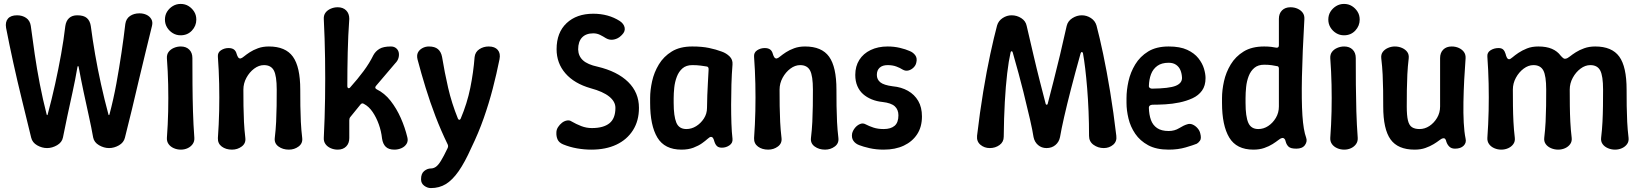

<svg xmlns="http://www.w3.org/2000/svg" viewBox="-20 -750 8379 979"><path d="M220 5Q194 5 169.5 -9Q145 -23 139 -48Q116 -143 92 -240.5Q68 -338 47.5 -431.5Q27 -525 11 -608Q6 -638 20.5 -655Q35 -672 67 -672Q94 -672 113.5 -658.5Q133 -645 137 -618Q146 -549 157 -474Q168 -399 183 -321.5Q198 -244 218 -166Q219 -163 220.5 -163Q222 -163 223 -166Q244 -244 261 -321Q278 -398 291.5 -473Q305 -548 313 -617Q317 -644 332.5 -658Q348 -672 374 -672Q407 -672 423 -658Q439 -644 443 -617Q452 -548 465 -473Q478 -398 495 -321Q512 -244 533 -166Q534 -163 535.5 -163Q537 -163 538 -166Q559 -245 573.5 -324.5Q588 -404 599.5 -481.5Q611 -559 619 -628Q623 -655 643 -668.5Q663 -682 691 -682Q711 -682 727 -674.5Q743 -667 751.5 -652.5Q760 -638 755 -618Q740 -555 722.5 -485Q705 -415 688 -341.5Q671 -268 653 -193.5Q635 -119 617 -48Q611 -23 586.5 -9Q562 5 536 5Q510 5 485 -9.5Q460 -24 455 -49Q446 -100 433 -158.5Q420 -217 406.5 -280.5Q393 -344 381 -409Q380 -413 378 -413Q376 -413 375 -409Q364 -344 350 -280.5Q336 -217 323.5 -158.5Q311 -100 301 -49Q296 -24 271 -9.5Q246 5 220 5Z M902 13Q883 13 866 5.5Q849 -2 839.5 -15.5Q830 -29 831 -47Q836 -114 837.5 -182Q839 -250 837.5 -318.5Q836 -387 831 -453Q830 -472 839.5 -485Q849 -498 866 -505.5Q883 -513 902 -513Q929 -513 945 -497Q961 -481 961 -454Q961 -387 961.5 -318.5Q962 -250 964 -182Q966 -114 971 -47Q972 -29 962.5 -15.5Q953 -2 937 5.5Q921 13 902 13ZM901 -570Q879 -570 861 -581Q843 -592 832 -610Q821 -628 821 -650Q821 -673 832 -690.5Q843 -708 861 -719Q879 -730 901 -730Q924 -730 941.5 -719Q959 -708 970 -690.5Q981 -673 981 -650Q981 -618 958.5 -594Q936 -570 901 -570Z M1091 -460Q1089 -482 1106.5 -493.5Q1124 -505 1145 -505Q1163 -505 1173 -497.5Q1183 -490 1187 -474Q1190 -464 1194.5 -457.5Q1199 -451 1207 -452Q1213 -453 1224.5 -462.5Q1236 -472 1253.5 -483.5Q1271 -495 1295.5 -504Q1320 -513 1351 -513Q1436 -513 1473.5 -461Q1511 -409 1511 -293Q1511 -251 1511.5 -210Q1512 -169 1514 -128.5Q1516 -88 1521 -46Q1524 -19 1502.5 -3Q1481 13 1453 13Q1422 13 1400 -3Q1378 -19 1381 -46Q1386 -88 1388 -128.5Q1390 -169 1390.5 -210Q1391 -251 1391 -293Q1391 -363 1376.5 -390.5Q1362 -418 1326 -418Q1300 -418 1276 -400Q1252 -382 1236.5 -353.5Q1221 -325 1221 -293Q1221 -251 1221.5 -210Q1222 -169 1224 -128.5Q1226 -88 1231 -46Q1234 -19 1212.5 -3Q1191 13 1163 13Q1132 13 1111 -2.5Q1090 -18 1091 -46Q1096 -115 1097.5 -184Q1099 -253 1097.5 -322.5Q1096 -392 1091 -460Z M1702 13Q1683 13 1666 5.5Q1649 -2 1639.5 -15.5Q1630 -29 1631 -47Q1636 -147 1637.5 -248.5Q1639 -350 1637.5 -452Q1636 -554 1631 -653Q1630 -672 1639.5 -685Q1649 -698 1666 -705.5Q1683 -713 1702 -713Q1729 -713 1745 -697Q1761 -681 1761 -654Q1755 -570 1753 -483Q1751 -396 1751 -312Q1751 -302 1756.5 -300.5Q1762 -299 1767 -306Q1803 -346 1833.5 -387Q1864 -428 1884 -469Q1895 -489 1915 -501Q1935 -513 1973 -513Q1989 -513 1999.5 -504.5Q2010 -496 2013 -483Q2016 -470 2012 -455Q2008 -440 1995 -427L1898 -313Q1888 -302 1900 -295Q1941 -275 1971.5 -236Q2002 -197 2023.5 -148.5Q2045 -100 2057 -50Q2062 -31 2053 -16.5Q2044 -2 2027 5.5Q2010 13 1991 13Q1962 13 1947 -1.5Q1932 -16 1928 -44Q1924 -81 1911.5 -116Q1899 -151 1880 -179Q1861 -207 1836 -220Q1826 -227 1818 -217L1766 -153Q1761 -147 1761 -137V-46Q1761 -19 1745 -3Q1729 13 1702 13Z M2177 209Q2159 209 2143 197Q2127 185 2127 165V163Q2127 135 2143 122Q2159 109 2177 109Q2190 109 2202 101Q2214 93 2228 70.5Q2242 48 2262 6Q2267 -4 2263 -13Q2228 -85 2200.5 -157Q2173 -229 2150.5 -302Q2128 -375 2109 -447Q2104 -468 2111 -482Q2118 -496 2133.5 -504.5Q2149 -513 2167 -513Q2197 -513 2213 -499.5Q2229 -486 2234 -460Q2247 -381 2265 -302.5Q2283 -224 2315 -145Q2318 -139 2322 -139Q2326 -139 2329 -145Q2362 -223 2378 -302Q2394 -381 2400 -459Q2403 -485 2424 -499Q2445 -513 2472 -513Q2503 -513 2518 -495.5Q2533 -478 2527 -448Q2512 -373 2492.5 -298Q2473 -223 2446.5 -147.5Q2420 -72 2383 4Q2350 78 2318.5 123Q2287 168 2253.5 188.5Q2220 209 2177 209Z M3238 -200Q3238 -134 3207.5 -86Q3177 -38 3123 -12.5Q3069 13 2995 13Q2959 13 2922 6.5Q2885 0 2851 -14Q2830 -23 2823 -39Q2816 -55 2817 -74Q2817 -89 2825.5 -102Q2834 -115 2845.5 -124Q2857 -133 2870.5 -135.5Q2884 -138 2894 -131Q2918 -117 2944 -107Q2970 -97 2998 -97Q3057 -97 3087.5 -121.5Q3118 -146 3118 -200Q3118 -232 3086.5 -257.5Q3055 -283 2992 -300Q2908 -324 2863 -376Q2818 -428 2818 -499Q2818 -584 2869 -632Q2920 -680 3005 -680Q3082 -680 3140 -643Q3161 -629 3165 -609.5Q3169 -590 3152 -573L3147 -568Q3132 -553 3110.5 -548.5Q3089 -544 3070 -555Q3056 -564 3040 -572Q3024 -580 3005 -580Q2968 -580 2948 -559Q2928 -538 2928 -498Q2929 -464 2952.5 -442.5Q2976 -421 3027 -410Q3128 -386 3183 -332Q3238 -278 3238 -200Z M3455 13Q3369 13 3332 -48.5Q3295 -110 3295 -225V-250Q3295 -290 3305 -335.5Q3315 -381 3339.5 -421.5Q3364 -462 3405.5 -487.5Q3447 -513 3510 -513Q3559 -513 3595 -505.5Q3631 -498 3660 -487Q3683 -479 3700 -462.5Q3717 -446 3715 -421Q3711 -372 3709.5 -319.5Q3708 -267 3708 -216Q3708 -165 3709.5 -120.5Q3711 -76 3715 -42Q3717 -21 3699.5 -9Q3682 3 3661 3Q3645 3 3636.5 -4.5Q3628 -12 3623 -27Q3620 -39 3616 -45.5Q3612 -52 3605 -52Q3599 -52 3588 -42Q3577 -32 3559.5 -19.5Q3542 -7 3516 3Q3490 13 3455 13ZM3480 -92Q3506 -92 3529.5 -106.5Q3553 -121 3569 -145.5Q3585 -170 3585 -200Q3585 -233 3586.5 -264.5Q3588 -296 3589.5 -327.5Q3591 -359 3593 -392Q3595 -410 3583 -411Q3572 -413 3552.5 -415.5Q3533 -418 3510 -418Q3479 -418 3460 -401.5Q3441 -385 3431 -358.5Q3421 -332 3418 -303Q3415 -274 3415 -250V-225Q3415 -158 3428.5 -125Q3442 -92 3480 -92Z M3825 -460Q3823 -482 3840.5 -493.5Q3858 -505 3879 -505Q3897 -505 3907 -497.5Q3917 -490 3921 -474Q3924 -464 3928.5 -457.5Q3933 -451 3941 -452Q3947 -453 3958.5 -462.5Q3970 -472 3987.5 -483.5Q4005 -495 4029.5 -504Q4054 -513 4085 -513Q4170 -513 4207.5 -461Q4245 -409 4245 -293Q4245 -251 4245.5 -210Q4246 -169 4248 -128.5Q4250 -88 4255 -46Q4258 -19 4236.5 -3Q4215 13 4187 13Q4156 13 4134 -3Q4112 -19 4115 -46Q4120 -88 4122 -128.5Q4124 -169 4124.5 -210Q4125 -251 4125 -293Q4125 -363 4110.5 -390.5Q4096 -418 4060 -418Q4034 -418 4010 -400Q3986 -382 3970.5 -353.5Q3955 -325 3955 -293Q3955 -251 3955.5 -210Q3956 -169 3958 -128.5Q3960 -88 3965 -46Q3968 -19 3946.5 -3Q3925 13 3897 13Q3866 13 3845 -2.5Q3824 -18 3825 -46Q3830 -115 3831.5 -184Q3833 -253 3831.5 -322.5Q3830 -392 3825 -460Z M4486 13Q4447 13 4414 5.5Q4381 -2 4361 -10Q4342 -17 4331.5 -32Q4321 -47 4325 -70Q4329 -85 4339.5 -98Q4350 -111 4365 -117.5Q4380 -124 4394 -116Q4411 -107 4433.5 -99.5Q4456 -92 4486 -92Q4522 -92 4541.5 -108.5Q4561 -125 4561 -162Q4561 -191 4542.5 -208Q4524 -225 4480 -230Q4450 -233 4424.5 -243.5Q4399 -254 4380.5 -270.5Q4362 -287 4351.5 -311.5Q4341 -336 4341 -368Q4341 -412 4361.5 -444.5Q4382 -477 4419.5 -495Q4457 -513 4506 -513Q4539 -513 4568.5 -506Q4598 -499 4618 -490Q4636 -483 4647 -468Q4658 -453 4652 -430Q4649 -416 4637.5 -405Q4626 -394 4611.5 -390.5Q4597 -387 4583 -395Q4569 -404 4550 -411Q4531 -418 4506 -418Q4480 -418 4465.5 -405Q4451 -392 4451 -368Q4451 -345 4468.5 -330.5Q4486 -316 4532 -310Q4576 -306 4609.5 -287Q4643 -268 4662 -235.5Q4681 -203 4681 -156Q4681 -103 4656.5 -65.5Q4632 -28 4588.5 -7.5Q4545 13 4486 13Z M5144 -482Q5143 -488 5138.5 -488.5Q5134 -489 5133 -483Q5123 -439 5115.5 -375Q5108 -311 5103.5 -230Q5099 -149 5098 -53Q5098 -26 5076.5 -10.5Q5055 5 5027 5Q4999 5 4979 -12Q4959 -29 4962 -58Q4976 -177 4993.5 -283Q5011 -389 5029.5 -474.5Q5048 -560 5064 -620Q5071 -644 5092.5 -658Q5114 -672 5138 -672Q5165 -672 5187.5 -657.5Q5210 -643 5215 -618Q5233 -541 5249.5 -470Q5266 -399 5282 -336.5Q5298 -274 5312 -220Q5313 -216 5317 -216Q5321 -216 5322 -220Q5336 -274 5352 -336.5Q5368 -399 5385 -470Q5402 -541 5419 -618Q5425 -643 5448 -657.5Q5471 -672 5496 -672Q5521 -672 5542.5 -658Q5564 -644 5571 -620Q5587 -560 5605 -474.5Q5623 -389 5640.5 -283Q5658 -177 5672 -58Q5676 -29 5656 -12Q5636 5 5608 5Q5579 5 5556 -11.5Q5533 -28 5533 -57Q5533 -121 5530.5 -182Q5528 -243 5523.5 -298.5Q5519 -354 5513.5 -400Q5508 -446 5502 -479Q5501 -484 5496.5 -484.5Q5492 -485 5490 -478Q5462 -378 5441 -296.5Q5420 -215 5406 -153.5Q5392 -92 5385 -51Q5380 -26 5361.5 -10.5Q5343 5 5316 5Q5291 5 5273 -10.5Q5255 -26 5250 -51Q5245 -84 5232 -141Q5219 -198 5198 -282.5Q5177 -367 5144 -482Z M5939 13Q5876 13 5834.5 -9.5Q5793 -32 5768.5 -68Q5744 -104 5734 -146Q5724 -188 5724 -225V-250Q5724 -290 5734 -335.5Q5744 -381 5768.5 -421.5Q5793 -462 5834.5 -487.5Q5876 -513 5939 -513Q5997 -513 6033.5 -496Q6070 -479 6090.5 -453Q6111 -427 6119 -400Q6127 -373 6127 -352Q6127 -313 6109 -288Q6091 -263 6060.5 -249Q6030 -235 5994 -227.5Q5958 -220 5921.5 -218Q5885 -216 5855 -216Q5846 -215 5842 -211Q5838 -207 5838 -201Q5839 -165 5848.5 -138.5Q5858 -112 5880 -97Q5902 -82 5939 -82Q5969 -82 5992.5 -96.5Q6016 -111 6033 -116Q6047 -121 6061 -115Q6075 -109 6086 -96.5Q6097 -84 6100 -70Q6107 -44 6098.5 -32.5Q6090 -21 6082 -17Q6065 -10 6026 1.5Q5987 13 5939 13ZM5854 -298Q5942 -299 5975 -312.5Q6008 -326 6007 -354Q6006 -375 5999 -392Q5992 -409 5977 -419.5Q5962 -430 5939 -430Q5903 -430 5881 -414Q5859 -398 5849 -371.5Q5839 -345 5838 -310Q5838 -305 5843 -301.5Q5848 -298 5854 -298Z M6371 13Q6285 13 6248 -48.5Q6211 -110 6211 -225V-250Q6211 -290 6221 -335.5Q6231 -381 6255.5 -421.5Q6280 -462 6321.5 -487.5Q6363 -513 6426 -513Q6446 -513 6462.5 -511Q6479 -509 6487 -507Q6501 -505 6501 -519V-654Q6501 -681 6517 -697Q6533 -713 6560 -713Q6580 -713 6596.5 -705.5Q6613 -698 6622.5 -685Q6632 -672 6631 -653Q6621 -479 6618.5 -357.5Q6616 -236 6621 -161Q6626 -86 6640 -48Q6647 -29 6634 -10.5Q6621 8 6590 8Q6561 8 6550.5 -2Q6540 -12 6536 -27Q6534 -38 6528.5 -43Q6523 -48 6516 -46Q6510 -45 6498.5 -36Q6487 -27 6469 -15.5Q6451 -4 6426.5 4.5Q6402 13 6371 13ZM6396 -92Q6423 -92 6446.5 -107.5Q6470 -123 6485.5 -149Q6501 -175 6501 -207V-400Q6501 -413 6490 -413Q6482 -415 6465 -417.5Q6448 -420 6426 -420Q6395 -420 6376 -404Q6357 -388 6347 -362Q6337 -336 6334 -306.5Q6331 -277 6331 -250V-225Q6331 -156 6345 -124Q6359 -92 6396 -92Z M6834 13Q6815 13 6798 5.5Q6781 -2 6771.5 -15.5Q6762 -29 6763 -47Q6768 -114 6769.5 -182Q6771 -250 6769.5 -318.5Q6768 -387 6763 -453Q6762 -472 6771.5 -485Q6781 -498 6798 -505.5Q6815 -513 6834 -513Q6861 -513 6877 -497Q6893 -481 6893 -454Q6893 -387 6893.5 -318.5Q6894 -250 6896 -182Q6898 -114 6903 -47Q6904 -29 6894.5 -15.5Q6885 -2 6869 5.5Q6853 13 6834 13ZM6833 -570Q6811 -570 6793 -581Q6775 -592 6764 -610Q6753 -628 6753 -650Q6753 -673 6764 -690.5Q6775 -708 6793 -719Q6811 -730 6833 -730Q6856 -730 6873.5 -719Q6891 -708 6902 -690.5Q6913 -673 6913 -650Q6913 -618 6890.5 -594Q6868 -570 6833 -570Z M7453 -43Q7458 -22 7443 -7Q7428 8 7399 8Q7381 8 7370.5 -2Q7360 -12 7355 -27Q7353 -37 7349 -41.5Q7345 -46 7338 -45Q7331 -44 7319.5 -35Q7308 -26 7290 -15Q7272 -4 7248 4.5Q7224 13 7193 13Q7108 13 7070.5 -39Q7033 -91 7033 -207Q7033 -249 7032.5 -289.5Q7032 -330 7030 -370.5Q7028 -411 7023 -453Q7021 -472 7030.5 -485Q7040 -498 7057 -505.5Q7074 -513 7092 -513Q7112 -513 7129 -505.5Q7146 -498 7155.5 -485Q7165 -472 7163 -453Q7158 -411 7156 -370.5Q7154 -330 7153.5 -289.5Q7153 -249 7153 -207Q7153 -161 7159 -136Q7165 -111 7179.5 -101.5Q7194 -92 7218 -92Q7245 -92 7268.5 -107.5Q7292 -123 7307.5 -149Q7323 -175 7323 -207Q7323 -249 7323 -289.5Q7323 -330 7323 -371Q7323 -412 7323 -454Q7323 -481 7339 -497Q7355 -513 7382 -513Q7402 -513 7418.5 -505.5Q7435 -498 7444.5 -485Q7454 -472 7453 -453Q7449 -401 7446 -343.5Q7443 -286 7442 -229.5Q7441 -173 7443.5 -125Q7446 -77 7453 -43Z M7635 13Q7616 13 7599 5.5Q7582 -2 7572.5 -15.5Q7563 -29 7564 -47Q7569 -116 7570.5 -185Q7572 -254 7570.5 -323Q7569 -392 7564 -461Q7562 -482 7580 -493.5Q7598 -505 7621 -505Q7637 -505 7645 -497Q7653 -489 7657 -475Q7659 -465 7663.5 -456.5Q7668 -448 7675 -448Q7681 -448 7692.5 -458Q7704 -468 7722.5 -480.5Q7741 -493 7766 -503Q7791 -513 7824 -513Q7865 -513 7893 -501Q7921 -489 7938 -466Q7945 -458 7951 -453.5Q7957 -449 7964 -451Q7972 -452 7984.5 -462Q7997 -472 8015 -483.5Q8033 -495 8058 -504Q8083 -513 8114 -513Q8199 -513 8236.5 -461.5Q8274 -410 8274 -293Q8274 -251 8274.5 -210Q8275 -169 8277 -129Q8279 -89 8284 -47Q8286 -29 8276.5 -15.5Q8267 -2 8250.5 5.5Q8234 13 8215 13Q8196 13 8178.5 5.5Q8161 -2 8151.5 -15.5Q8142 -29 8144 -47Q8149 -89 8151 -129Q8153 -169 8153.5 -210Q8154 -251 8154 -293Q8154 -363 8139.5 -390.5Q8125 -418 8089 -418Q8063 -418 8039 -400Q8015 -382 7999.5 -353.5Q7984 -325 7984 -293Q7984 -251 7984.5 -210Q7985 -169 7987 -129Q7989 -89 7994 -47Q7996 -29 7986.5 -15.5Q7977 -2 7960.5 5.5Q7944 13 7925 13Q7906 13 7888.5 5.5Q7871 -2 7861.5 -15.5Q7852 -29 7854 -47Q7859 -89 7861 -129Q7863 -169 7863.5 -210Q7864 -251 7864 -293Q7864 -363 7849.5 -390.5Q7835 -418 7799 -418Q7773 -418 7749 -400Q7725 -382 7709.5 -353.5Q7694 -325 7694 -293Q7694 -251 7694.5 -210Q7695 -169 7697 -129Q7699 -89 7704 -47Q7706 -29 7696.5 -15.5Q7687 -2 7670.5 5.5Q7654 13 7635 13Z"/></svg>

Font: Winky Sans Medium
Style: Regular
Weight: 500
Designer: Simon Atzbach
Foundry: typofactur
Version: Version 1.205